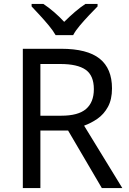

<svg xmlns="http://www.w3.org/2000/svg" viewBox="-20 -964 662 984"><path d="M294 -714Q427 -714 490.5 -663.5Q554 -613 554 -511Q554 -454 533 -416Q512 -378 479.5 -355.5Q447 -333 411 -320L607 0H502L329 -295H187V0H97V-714ZM289 -636H187V-371H294Q381 -371 421 -405.5Q461 -440 461 -507Q461 -577 419 -606.5Q377 -636 289 -636ZM265 -784Q252 -807 230 -833.5Q208 -860 184 -886Q160 -912 142 -931V-944H202Q228 -927 256 -903Q284 -879 309 -852Q336 -879 364 -903Q392 -927 418 -944H480V-931Q461 -912 436.5 -886Q412 -860 389.5 -833.5Q367 -807 355 -784Z"/></svg>

Font: Noto Sans Sundanese
Style: Regular
Weight: 400
Designer: Monotype Design Team (Regular), Sérgio L. Martins (other weights)
Foundry: Monotype Imaging Inc.
Version: Version 2.003